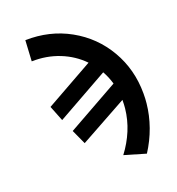

<svg xmlns="http://www.w3.org/2000/svg" viewBox="-131 -808 862 934"><g transform="rotate(-20 300.0 -341.5)"><path d="M555 -261.5Q555 -232.5 552.5 -210.5Q546.5 -151 525.8 -92.5Q505 -34 470.5 19.5L360 -13Q396 -60.5 418 -113.5Q440 -166.5 446 -223.5Q448 -243 448 -267L203.5 -132L169 -207.5L434.5 -356.5Q424 -393 406 -425L139 -275L107.5 -354.5L355 -493.5Q307 -543 240.5 -569.5Q174 -596 97.5 -594L103.5 -701.5Q229.5 -704.5 333 -647Q436.5 -589.5 495.8 -487.5Q555 -385.5 555 -261.5Z"/></g></svg>

Font: JuliaMono ExtraBold
Style: Italic
Weight: 800
Italic angle: -9°
Monospace: yes
Designer: cormullion
Foundry: corm
Version: Version 0.057; ttfautohint (v1.8.4)